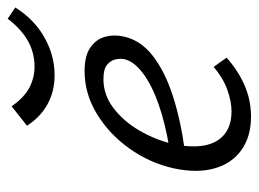

<svg xmlns="http://www.w3.org/2000/svg" viewBox="-106 -556 671 498"><g transform="rotate(-90 229.0 -307.5)"><path d="M175.1 8.6Q123 8.6 88 -16.5Q53.1 -41.6 40.5 -86.9Q28 -132.2 41 -192.5Q55 -254.5 92.4 -307Q129.9 -359.5 182.2 -391.3Q234.5 -423.1 293.2 -423.1Q332.9 -423.1 354.1 -408.3Q375.3 -393.6 381.9 -370.7Q388.4 -347.8 382.9 -322.4Q373.8 -278.5 333.3 -246.7Q292.8 -215 229.7 -194.5Q166.6 -174 88.5 -163.4L90.6 -202.7Q157.3 -213.6 207.5 -231.3Q257.6 -249 287.8 -272Q318.1 -294.9 323.8 -319.3Q326.1 -329 323.7 -341.8Q321.3 -354.6 310 -364.4Q298.7 -374.2 272.2 -374.2Q231.6 -374.2 197.7 -348.6Q163.7 -322.9 139.8 -282.4Q115.9 -241.9 104.7 -196.8Q94.3 -150.6 99.7 -115.8Q105.1 -81 127.7 -61.5Q150.4 -42 188.7 -42Q213.8 -42 244.2 -52.7Q274.6 -63.4 304 -88.3L328 -54.8Q305.4 -34.5 279.9 -20Q254.5 -5.5 228.5 1.6Q202.5 8.6 175.1 8.6ZM282.4 -500.9Q240.7 -500.9 207.3 -519.2Q173.8 -537.5 151.4 -572.5L201.8 -612.4Q224.5 -579.7 250.2 -566.3Q275.9 -552.9 304.7 -552.9Q341 -552.9 371.8 -570.3Q402.5 -587.7 428.9 -622.6L458.1 -602.8Q427.4 -553.8 380.7 -527.4Q334 -500.9 282.4 -500.9Z"/></g></svg>

Font: Ysabeau
Style: Bold Italic
Weight: 700
Italic angle: -12°
Designer: Christian Thalmann (Catharsis Fonts)
Version: Version 2.002